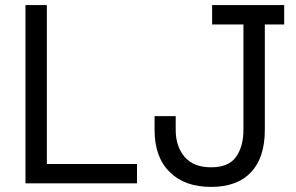

<svg xmlns="http://www.w3.org/2000/svg" viewBox="-20 -720 1164 754"><path d="M518 0H80V-700H164V-76H518ZM809 14Q705 14 647 -44Q587 -102 587 -210V-264H670V-210Q670 -145 705 -104Q740 -63 809 -63Q878 -63 907 -104Q936 -145 936 -210V-624H813V-700H1096V-624H1020V-210Q1020 -101 966 -44Q912 14 809 14Z"/></svg>

Font: Rilu
Style: Regular
Weight: 500
Designer: Alí Sinisterra
Foundry: Alí Sinisterra
Version: 0.1